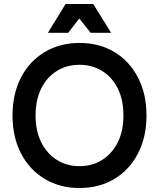

<svg xmlns="http://www.w3.org/2000/svg" viewBox="-20 -931 800 966"><path d="M380 15Q282 15 205.5 -30.5Q129 -76 86 -158.5Q43 -241 43 -350Q43 -459 86 -541.5Q129 -624 205.5 -669.5Q282 -715 380 -715Q479 -715 555 -669.5Q631 -624 674 -541.5Q717 -459 717 -350Q717 -241 674 -158.5Q631 -76 555 -30.5Q479 15 380 15ZM380 -95Q444 -95 494 -126.5Q544 -158 572.5 -215Q601 -272 601 -350Q601 -429 572.5 -486Q544 -543 494 -574Q444 -605 380 -605Q316 -605 266 -574Q216 -543 187.5 -486Q159 -429 159 -350Q159 -272 187.5 -215Q216 -158 266 -126.5Q316 -95 380 -95ZM221 -766 310 -911H449L539 -766H436L379 -838L323 -766Z"/></svg>

Font: Fustat
Style: Bold
Weight: 700
Designer: Mohamed Gaber, Khaled Hosny, Laura Garcia Mut
Foundry: Kief Type Foundry, Alif Type Foundry, Hard Type Foundry
Version: Version 1.007